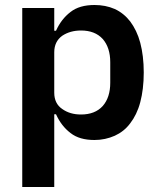

<svg xmlns="http://www.w3.org/2000/svg" viewBox="-20 -548 640 768"><path d="M69 200C69 200 197 200 197 200C197 200 197 -91 197 -91C197 -91 204 -91 204 -91C204 -91 204 -91 204 -91C218 -60 237 -35 262 -16C286 3 318 12 358 12C358 12 358 12 358 12C387 12 414 6 439 -5C463 -16 484 -32 501 -55C518 -77 532 -105 541 -139C550 -173 555 -213 555 -258C555 -258 555 -258 555 -258C555 -303 550 -343 541 -377C532 -411 518 -439 501 -462C484 -484 463 -501 439 -512C414 -523 387 -528 358 -528C358 -528 358 -528 358 -528C318 -528 286 -519 262 -500C237 -481 218 -456 204 -425C204 -425 197 -425 197 -425C197 -425 197 -516 197 -516C197 -516 69 -516 69 -516C69 -516 69 200 69 200ZM304 -90C275 -90 250 -97 229 -112C208 -126 197 -148 197 -177C197 -177 197 -339 197 -339C197 -339 197 -339 197 -339C197 -368 208 -390 229 -405C250 -419 275 -426 304 -426C304 -426 304 -426 304 -426C341 -426 370 -415 391 -392C411 -369 421 -338 421 -299C421 -299 421 -217 421 -217C421 -217 421 -217 421 -217C421 -178 411 -147 391 -124C370 -101 341 -90 304 -90C304 -90 304 -90 304 -90Z"/></svg>

Font: IBM Plex Mono Mod
Style: SemiBold
Weight: 500
Designer: Mike Abbink, Paul van der Laan, Pieter van Rosmalen
Foundry: Bold Monday
Version: ""